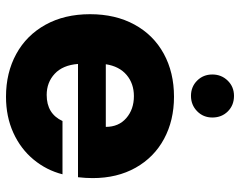

<svg xmlns="http://www.w3.org/2000/svg" viewBox="-102 -710 819 656"><g transform="rotate(90 308.0 -381.5)"><path d="M588 -288Q588 -264 585 -238H198Q202 -186 231.5 -158.5Q261 -131 304 -131Q368 -131 393 -185H575Q561 -130 524.5 -86Q488 -42 433 -17Q378 8 310 8Q228 8 164 -27Q100 -62 64 -127Q28 -192 28 -279Q28 -366 63.5 -431Q99 -496 163 -531Q227 -566 310 -566Q391 -566 454 -532Q517 -498 552.5 -435Q588 -372 588 -288ZM413 -333Q413 -377 383 -403Q353 -429 308 -429Q265 -429 235.5 -404Q206 -379 199 -333ZM307 -624Q276 -624 255 -645Q234 -666 234 -697Q234 -728 255 -749.5Q276 -771 307 -771Q339 -771 360 -750Q381 -729 381 -697Q381 -666 359.5 -645Q338 -624 307 -624Z"/></g></svg>

Font: Fz Poppins
Style: Bold
Weight: 700
Designer: Ninad Kale (Devanagari), Jonny Pinhorn (Latin)
Foundry: Indian Type Foundry
Version: Vit hóa bi Vntype.Com & FontZin.Com